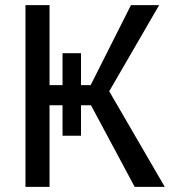

<svg xmlns="http://www.w3.org/2000/svg" viewBox="-20 -731 669 751"><path d="M602.5 -710.9 407.2 -374 624.5 0H506.8L335.9 -319.3H296.9V-200.2H224.6V-319.3H173.8V0H79.6V-710.9H173.8V-397.9H224.6V-522.9H296.9V-397.9H334.5L492.2 -710.9Z"/></svg>

Font: Roboto
Style: Regular
Weight: 400
Designer: Google
Version: Version 2.001047; 2015